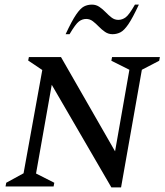

<svg xmlns="http://www.w3.org/2000/svg" viewBox="-20 -807 712 831"><path d="M4 0 7 -16 82 -57 163 -504 102 -545 105 -560H244L478 -152L540 -505L462 -544L465 -560H672L669 -544L594 -505L504 4H462L204 -440L136 -56L215 -16L212 0ZM264 -659Q291 -717 309.5 -744Q328 -771 343.5 -779Q359 -787 378 -787Q396 -787 410.5 -777Q425 -767 437.5 -754Q450 -741 463 -731Q476 -721 492 -721Q509 -721 524 -732Q539 -743 564 -787H581Q554 -729 535.5 -702Q517 -675 501 -667Q485 -659 467 -659Q449 -659 434.5 -669Q420 -679 407.5 -692Q395 -705 382 -715Q369 -725 353 -725Q336 -725 321.5 -714Q307 -703 281 -659Z"/></svg>

Font: Spectral SC Medium
Style: Italic
Weight: 500
Italic angle: -10°
Designer: Jean-Baptiste Levee
Foundry: Production Type
Version: Version 2.001